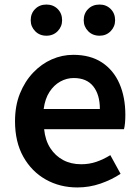

<svg xmlns="http://www.w3.org/2000/svg" viewBox="-20 -810 613 844"><path d="M320 14Q243 14 181 -21Q119 -56 82.5 -121Q46 -186 46 -277Q46 -345 67.5 -398.5Q89 -452 125.5 -490.5Q162 -529 207.5 -549Q253 -569 302 -569Q377 -569 428 -535.5Q479 -502 505 -442.5Q531 -383 531 -305Q531 -286 529.5 -269.5Q528 -253 525 -242H174Q179 -193 201 -159Q223 -125 257.5 -106.5Q292 -88 337 -88Q372 -88 403 -98.5Q434 -109 465 -128L510 -46Q471 -20 422 -3Q373 14 320 14ZM172 -331H419Q419 -394 390 -430.5Q361 -467 304 -467Q273 -467 245 -451.5Q217 -436 197.5 -406Q178 -376 172 -331ZM184 -653Q154 -653 134.5 -673Q115 -693 115 -721Q115 -751 134.5 -770.5Q154 -790 184 -790Q214 -790 233.5 -770.5Q253 -751 253 -721Q253 -693 233.5 -673Q214 -653 184 -653ZM418 -653Q387 -653 367.5 -673Q348 -693 348 -721Q348 -751 367.5 -770.5Q387 -790 418 -790Q447 -790 466.5 -770.5Q486 -751 486 -721Q486 -693 466.5 -673Q447 -653 418 -653Z"/></svg>

Font: Noto Sans SC SemiBold
Style: Regular
Weight: 600
Designer: Ryoko NISHIZUKA 西塚涼子 (kana, bopomofo & ideographs); Paul D. Hunt (Latin, Greek & Cyrillic); Sandoll Communications 산돌커뮤니
Foundry: Adobe
Version: Version 2.004-H2;hotconv 1.0.118;makeotfexe 2.5.65603